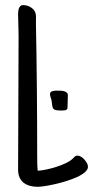

<svg xmlns="http://www.w3.org/2000/svg" viewBox="-20 -719 362 746"><path d="M321.8 -71.3Q321.8 -60.1 309.8 -49.8Q297.9 -39.6 279.1 -31Q260.3 -22.5 237.5 -15.4Q214.8 -8.3 193.1 -3.4Q171.4 1.5 153.3 4.2Q135.3 6.8 126.5 6.8Q109.9 6.8 95.9 2.9Q82 -1 71.8 -9Q61.5 -17.1 55.9 -29.8Q50.3 -42.5 50.3 -60.5Q50.3 -190.9 51.3 -320.3Q52.2 -449.7 52.2 -581.1Q52.2 -601.6 51.3 -621.6Q50.3 -641.6 50.3 -662.1Q50.3 -667 50.8 -673.6Q51.3 -680.2 53.2 -685.8Q55.2 -691.4 59.1 -695.3Q63 -699.2 69.8 -699.2Q76.7 -699.2 84.2 -697.3Q91.8 -695.3 98.4 -691.4Q105 -687.5 110.1 -681.9Q115.2 -676.3 117.7 -668.9Q120.1 -660.2 119.9 -650.1Q119.6 -640.1 119.6 -629.9Q122.1 -500 123.3 -372.1Q124.5 -244.1 124.5 -114.3Q124.5 -99.6 124.8 -85Q125 -70.3 126.5 -55.7Q139.6 -56.2 158.7 -60.1Q177.7 -64 197 -70.1Q216.3 -76.2 233.4 -84Q250.5 -91.8 260.3 -100.6Q264.6 -105 269.5 -109.6Q274.4 -114.3 281.7 -114.3Q288.1 -114.3 295.2 -109.9Q302.2 -105.5 308.1 -98.9Q314 -92.3 317.9 -85Q321.8 -77.6 321.8 -71.3ZM174.3 -354Q174.3 -358.9 177.7 -361.6Q181.2 -364.3 186.3 -365.5Q191.4 -366.7 196.5 -366.7Q201.7 -366.7 205.6 -366.7Q210.4 -366.7 217 -366.5Q223.6 -366.2 229.5 -364.5Q235.4 -362.8 239.5 -359.1Q243.7 -355.5 243.7 -349.1Q243.7 -346.7 243.4 -338.6Q243.2 -330.6 242.9 -321.3Q242.7 -312 242.4 -304.4Q242.2 -296.9 241.7 -296.4Q237.8 -291 231.7 -290.3Q225.6 -289.6 220.2 -289.6Q205.1 -289.6 197.8 -291Q190.4 -292.5 187 -296.9Q183.6 -301.3 182.9 -309.1Q182.1 -316.9 180.2 -329.6Q178.7 -335.4 176.5 -341.3Q174.3 -347.2 174.3 -354Z"/></svg>

Font: Just Another Hand
Style: Regular
Weight: 400
Designer: Astigmatic (AOETI)
Foundry: Astigmatic (AOETI)
Version: Version 1.001